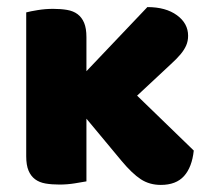

<svg xmlns="http://www.w3.org/2000/svg" viewBox="-20 -513 597 542"><path d="M527 -88Q522 -41 499.5 -16Q477 9 434 9Q402 9 377.5 -7Q353 -23 323 -59L224 -178V-1Q213 1 191.5 4.5Q170 8 148 8Q126 8 108.5 5Q91 2 79 -7Q67 -16 60.5 -31.5Q54 -47 54 -72V-478Q65 -481 86.5 -484.5Q108 -488 130 -488Q152 -488 169.5 -485Q187 -482 199 -473Q211 -464 217.5 -448.5Q224 -433 224 -408V-312L396 -493Q448 -493 479.5 -470Q511 -447 511 -412Q511 -397 505.5 -384.5Q500 -372 489.5 -359.5Q479 -347 462.5 -332Q446 -317 425 -297L367 -243Z"/></svg>

Font: Baloo Tamma
Style: Regular
Weight: 400
Designer: Divya Kowshik and Ek Type
Foundry: Ek Type
Version: Version 1.007;PS 1.000;hotconv 1.0.88;makeotf.lib2.5.647800